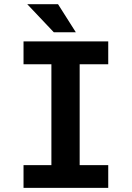

<svg xmlns="http://www.w3.org/2000/svg" viewBox="-20 -912 640 932"><path d="M94.2 -710.9H505.4V-600.1H366.7V-110.4H505.4V0H94.2V-110.4H229.5V-600.1H94.2ZM348.1 -755.4H241.2L112.3 -891.6H261.7Z"/></svg>

Font: Roboto Mono
Style: Bold
Weight: 700
Designer: Google
Version: Version 2.000985; 2015; ttfautohint (v1.3)